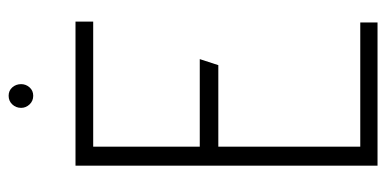

<svg xmlns="http://www.w3.org/2000/svg" viewBox="-245 -650 895 445"><g transform="rotate(-90 202.5 -427.5)"><path d="M203 -855Q191 -855 183 -846.5Q175 -838 175 -826Q175 -815 183 -806.5Q191 -798 203 -798Q215 -798 222.5 -806.5Q230 -815 230 -826Q230 -838 222.5 -846.5Q215 -855 203 -855ZM41 0H373V-40H85V-369H274L288 -412H85V-659H375V-700H41Z"/></g></svg>

Font: Advent Pro Light
Style: Regular
Weight: 300
Version: Version 3.000